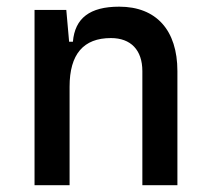

<svg xmlns="http://www.w3.org/2000/svg" viewBox="-20 -547 626 567"><path d="M400.4 0H503.9V-336.9C503.9 -458 441.4 -527.3 332 -527.3C245.1 -527.3 201.2 -493.2 195.3 -423.8H184.1L175.8 -517.6H82V0H185.5V-291C185.5 -387.2 226.6 -434.6 307.6 -434.6C366.2 -434.6 400.4 -399.4 400.4 -336.9Z"/></svg>

Font: Cascadia Code PL
Style: Regular
Weight: 400
Monospace: yes
Designer: Aaron Bell
Foundry: Saja Typeworks
Version: Version 2404.023